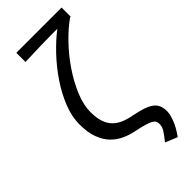

<svg xmlns="http://www.w3.org/2000/svg" viewBox="-283 -759 990 990"><g transform="rotate(-45 212.0 -264.0)"><path d="M360 184 294 157Q320 125 331 107Q342 89 342 69Q342 58 337.5 49.5Q333 41 320.5 34.5Q308 28 286.5 21.5Q265 15 231 8Q194 1 161 -14Q128 -29 103 -55Q78 -81 63 -121.5Q48 -162 48 -222Q48 -278 72.5 -339Q97 -400 136 -457.5Q175 -515 222.5 -565Q270 -615 316 -650Q295 -650 264.5 -650Q234 -650 201 -649Q168 -648 135.5 -647Q103 -646 79 -645V-712H409V-645H404Q357 -612 309 -562Q261 -512 222 -454.5Q183 -397 158 -337Q133 -277 133 -226Q133 -183 143 -153.5Q153 -124 172 -105Q191 -86 218 -75Q245 -64 279 -58Q314 -51 340 -42.5Q366 -34 383 -22Q400 -10 408 7.5Q416 25 416 50Q416 73 403 107.5Q390 142 360 184Z"/></g></svg>

Font: CV Source Sans
Style: Regular
Weight: 400
Designer: Paul D. Hunt
Foundry: Adobe Systems Incorporated
Version: Version 3.001